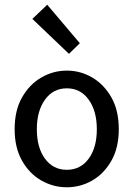

<svg xmlns="http://www.w3.org/2000/svg" viewBox="-20 -782 566 813"><path d="M263 11Q205 11 154.5 -18Q104 -47 73 -102Q42 -157 42 -235Q42 -314 73 -369Q104 -424 154.5 -453.5Q205 -483 263 -483Q321 -483 371 -453.5Q421 -424 452 -369Q483 -314 483 -235Q483 -157 452 -102Q421 -47 371 -18Q321 11 263 11ZM263 -63Q321 -63 355.5 -110Q390 -157 390 -235Q390 -312 355.5 -360Q321 -408 263 -408Q205 -408 170.5 -360Q136 -312 136 -235Q136 -157 170.5 -110Q205 -63 263 -63ZM272 -554 117 -702 180 -762 318 -599Z"/></svg>

Font: Narnoor
Style: Regular
Weight: 400
Designer: S. Sridhar Murthy
Foundry: SIL International
Version: Version 3.000